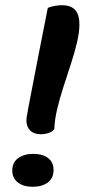

<svg xmlns="http://www.w3.org/2000/svg" viewBox="-20 -697 328 735"><path d="M137 -183Q110 -183 95.5 -197.5Q81 -212 81 -237Q81 -241 82.5 -251Q84 -261 88.5 -285Q93 -309 102 -355Q111 -401 125.5 -476.5Q140 -552 163 -667Q176 -672 190 -674.5Q204 -677 217 -677Q252 -677 268 -658.5Q284 -640 284 -604Q284 -574 275 -535.5Q266 -497 252 -454Q238 -411 223.5 -366.5Q209 -322 199 -280Q189 -238 188 -202Q179 -192 165 -187.5Q151 -183 137 -183ZM105 18Q70 18 48.5 1.5Q27 -15 27 -44Q27 -75 49.5 -91.5Q72 -108 108 -108Q143 -108 164 -92Q185 -76 185 -46Q185 -15 163 1.5Q141 18 105 18Z"/></svg>

Font: Sansita Swashed Light Medium
Style: Regular
Weight: 500
Version: Version 1.003